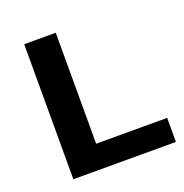

<svg xmlns="http://www.w3.org/2000/svg" viewBox="-111 -695 762 795"><g transform="rotate(-20 270.0 -297.5)"><path d="M79.5 0V-595H218.5V-106H531.5V0Z"/></g></svg>

Font: Encode Sans SC SemiExpanded SemiBold
Style: Regular
Weight: 600
Width: 6
Designer: Multiple Designers
Foundry: Impallari Type
Version: Version 3.002